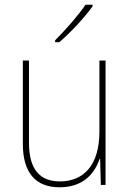

<svg xmlns="http://www.w3.org/2000/svg" viewBox="-20 -785 553 815"><path d="M373 -758V-765H343C312 -719 259 -659 214 -614V-606H232C280 -647 339 -711 373 -758ZM428 -528H402V-227C402 -82 334 -15 234 -15C150 -15 103 -65 103 -179V-528H77V-174C77 -53 130 10 233 10C335 10 383 -51 403 -111H405L408 0H428Z"/></svg>

Font: Noto Sans Sinhala SemiCondensed Thin
Style: Regular
Weight: 100
Width: 4
Designer: Jelle Bosma - Monotype Design Team
Foundry: Monotype Imaging Inc.
Version: Version 2.006